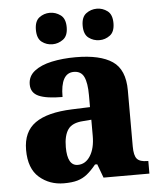

<svg xmlns="http://www.w3.org/2000/svg" viewBox="-54 -806 722 863"><g transform="rotate(-5 307.0 -374.5)"><path d="M200 10Q135 10 89 -30Q43 -70 43 -154Q43 -236 98 -275Q153 -314 265 -318L346 -321V-375Q346 -430 333 -457.5Q320 -485 287 -485Q227 -485 227 -377Q155 -377 120 -392.5Q85 -408 85 -446Q85 -483 114.5 -506Q144 -529 193 -539.5Q242 -550 301 -550Q411 -550 466.5 -512.5Q522 -475 522 -381V-128Q522 -87 535 -72Q548 -57 582 -57H586V0H379L356 -62H346Q324 -35 304.5 -19.5Q285 -4 261 3Q237 10 200 10ZM269 -67Q304 -67 325.5 -101Q347 -135 347 -191V-264L310 -261Q260 -258 241 -230.5Q222 -203 222 -151Q222 -67 269 -67ZM415 -617Q388 -617 366.5 -633Q345 -649 345 -688Q345 -727 366.5 -743Q388 -759 415 -759Q441 -759 462.5 -743Q484 -727 484 -688Q484 -649 462.5 -633Q441 -617 415 -617ZM203 -617Q176 -617 155 -633Q134 -649 134 -688Q134 -727 155 -743Q176 -759 203 -759Q229 -759 251 -743Q273 -727 273 -688Q273 -649 251 -633Q229 -617 203 -617Z"/></g></svg>

Font: Noto Serif ExtraBold
Style: Regular
Weight: 800
Designer: Monotype Design Team
Foundry: Monotype Imaging Inc.
Version: Version 2.014